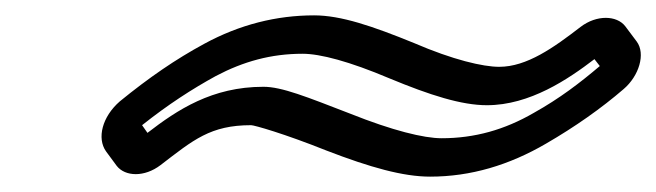

<svg xmlns="http://www.w3.org/2000/svg" viewBox="-20 -478 854 250"><path d="M374 -408C397 -408 435 -398 487 -376C540 -354 581 -341 614 -341C670 -341 720 -375 754 -401L761 -392C735 -370 709 -350 675 -331C637 -309 598 -298 555 -298C532 -298 491 -308 436 -330C379 -352 347 -365 323 -365C256 -365 211 -335 172 -305L165 -315C199 -342 230 -362 261 -379C297 -398 333 -408 374 -408ZM389 -458C340 -458 292 -446 246 -421C209 -401 174 -377 136 -346C113 -326 106 -298 118 -281L132 -262C143 -248 168 -247 189 -263C232 -296 254 -315 307 -315C311 -315 350 -304 405 -282C462 -260 505 -248 540 -248C593 -248 643 -263 691 -291C729 -313 763 -337 792 -362C812 -379 821 -408 809 -424L794 -444C783 -458 757 -459 736 -443C701 -416 666 -391 630 -391C609 -391 570 -400 519 -422C465 -444 424 -458 389 -458Z"/></svg>

Font: DIN Rundschrift
Style: MittelKontKu
Weight: 400
Version: Version 1.027